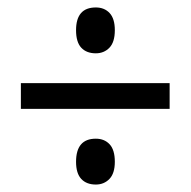

<svg xmlns="http://www.w3.org/2000/svg" viewBox="-20 -610 513 515"><path d="M237 -467Q212 -467 198 -482Q184 -497 184 -529Q184 -590 237 -590Q260 -590 274 -575Q288 -560 288 -529Q288 -497 273.5 -482Q259 -467 237 -467ZM36 -318V-387H435V-318ZM237 -115Q212 -115 198 -130Q184 -145 184 -176Q184 -238 237 -238Q260 -238 274 -223Q288 -208 288 -176Q288 -145 273.5 -130Q259 -115 237 -115Z"/></svg>

Font: Noto Sans Lao Condensed
Style: Regular
Weight: 400
Width: 3
Designer: Monotype Design Team
Foundry: Monotype Imaging Inc.
Version: Version 2.003; ttfautohint (v1.8.4.7-5d5b)